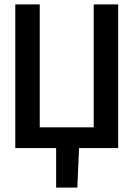

<svg xmlns="http://www.w3.org/2000/svg" viewBox="-20 -678 611 879"><path d="M237 0H50V-658H162V-95H409V-658H521V0H342L334 181H237Z"/></svg>

Font: Codetta
Style: Bold
Weight: 700
Designer: Ulrich Proeller
Foundry: PROSA GmbH
Version: Version 2.00;September 29, 2018;FontCreator 11.5.0.2427 64-b